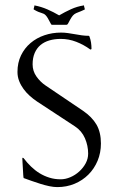

<svg xmlns="http://www.w3.org/2000/svg" viewBox="-20 -726 466 756"><path d="M219.2 -572.8Q194.8 -572.8 174.6 -566.9Q154.3 -561 139.6 -548.8Q125 -536.6 116.7 -517.6Q108.4 -498.5 108.4 -472.7Q108.4 -446.3 123.5 -424.8Q138.7 -403.3 159.7 -389.2L306.6 -290Q342.3 -265.6 359.9 -235.4Q377.4 -205.1 377.4 -161.1Q377.4 -124.5 364.3 -93Q351.1 -61.5 328.1 -38.6Q305.2 -15.6 273.7 -2.4Q242.2 10.7 205.6 10.7Q191.4 10.7 174.1 7.1Q156.7 3.4 138.9 -2.2Q121.1 -7.8 103.8 -13.9Q86.4 -20 73.2 -24.9Q72.3 -26.4 71.5 -37.4Q70.8 -48.3 70.1 -62Q69.3 -75.7 68.6 -87.6Q67.9 -99.6 67.9 -103L69.3 -105L72.8 -103.5Q86.4 -85.4 102.3 -70.1Q118.2 -54.7 136.2 -43.7Q154.3 -32.7 174.8 -26.4Q195.3 -20 218.8 -20Q237.8 -20 257.1 -28.3Q276.4 -36.6 292 -50.8Q307.6 -64.9 317.4 -83Q327.1 -101.1 327.1 -121.1Q327.1 -152.3 314.5 -181.6Q301.8 -210.9 274.9 -228.5L126 -326.2Q111.3 -335.9 97.4 -348.4Q83.5 -360.8 72.8 -375.5Q62 -390.1 55.4 -407Q48.8 -423.8 48.8 -442.9Q48.8 -479 62.7 -507.8Q76.7 -536.6 100.3 -556.6Q124 -576.7 155 -587.2Q186 -597.7 220.2 -597.7Q233.9 -597.7 247.8 -595.7Q261.7 -593.8 275.1 -591.3Q288.6 -588.9 302.2 -586.9Q315.9 -585 330.1 -585L332 -583Q336.4 -571.3 338.4 -558.8Q340.3 -546.4 340.3 -533.7L338.4 -531.2H335.4Q310.1 -549.8 280.5 -561.3Q251 -572.8 219.2 -572.8ZM185.5 -628.4Q183.1 -628.4 181.9 -629.6Q180.7 -630.9 179.7 -633.3Q172.9 -647 168.2 -654.5Q163.6 -662.1 159.7 -666Q155.8 -669.9 152.3 -671.6Q148.9 -673.3 143.8 -674.8Q138.7 -676.3 131.3 -679.2Q124 -682.1 113.3 -688.5L112.3 -689.9L115.7 -703.6L115.2 -705.6L116.2 -704.6Q142.1 -699.7 166.3 -689.2Q190.4 -678.7 212.9 -665.5Q235.4 -678.7 259.5 -689.7Q283.7 -700.7 309.6 -704.6L311 -705.6L310.5 -703.6L314 -689.9L313.5 -688.5Q296.9 -680.7 287.8 -677.5Q278.8 -674.3 272.9 -670.2Q267.1 -666 262 -658.2Q256.8 -650.4 248 -633.3Q246.6 -630.9 245.1 -629.6Q243.7 -628.4 240.7 -628.4Z"/></svg>

Font: CAT Linz
Style: Regular
Weight: 400
Designer: Peter Wiegel
Foundry: Peter Wiegel
Version: Version 1.08